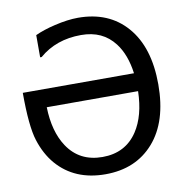

<svg xmlns="http://www.w3.org/2000/svg" viewBox="-84 -821 875 915"><g transform="rotate(-10 354.0 -363.5)"><path d="M675.3 -363.3Q675.3 -183.6 588.1 -84.2Q501 15.1 353.5 15.1Q205.1 15.1 119.1 -84Q77.1 -132.8 54.7 -203.4Q32.2 -273.9 32.2 -435.5H570.3Q558.1 -527.3 515.1 -583.5Q485.8 -621.6 445.8 -640.1Q405.8 -658.7 353 -658.7Q232.4 -658.7 150.4 -587.9H143.1V-695.3Q183.1 -713.9 239.3 -727.1Q303.2 -742.2 353 -742.2Q502 -742.2 587.9 -643.6Q675.3 -543.5 675.3 -363.3ZM574.7 -348.1H132.8Q135.7 -230 184.6 -156.2Q242.7 -68.4 354 -68.4Q465.3 -68.4 523.4 -156.2Q571.8 -229.5 574.7 -348.1Z"/></g></svg>

Font: IranNastaliq
Style: Regular
Weight: 400
Designer: Hossein Zahedi
Version: Version 1.5